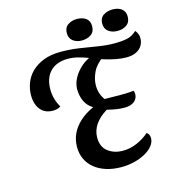

<svg xmlns="http://www.w3.org/2000/svg" viewBox="-126 -967 1002 1095"><g transform="rotate(-15 375.0 -419.0)"><path d="M456 22Q408 22 368 9.5Q328 -3 299.5 -26Q271 -49 255.5 -81.5Q240 -114 240 -154Q240 -195 256.5 -231Q273 -267 306 -297.5Q339 -328 388 -350Q357 -368 341.5 -400Q326 -432 326 -474Q327 -508 345 -540Q363 -572 393 -598Q423 -624 458 -634L521 -616Q472 -582 454 -543.5Q436 -505 435 -471Q434 -444 441 -421Q448 -398 463 -378Q471 -378 486.5 -378Q502 -378 519.5 -377.5Q537 -377 549 -377Q563 -377 588.5 -377.5Q614 -378 635 -381Q637 -376 638 -371.5Q639 -367 639 -361Q639 -334 618.5 -317.5Q598 -301 561 -301Q537 -301 514 -304.5Q491 -308 459 -316Q412 -287 388.5 -252Q365 -217 365 -176Q365 -121 401 -93.5Q437 -66 489 -66Q532 -66 573 -84Q614 -102 644 -129Q653 -124 657 -114.5Q661 -105 661 -94Q661 -71 644.5 -50Q628 -29 599.5 -13Q571 3 534 12.5Q497 22 456 22ZM161 -390Q130 -390 108 -404.5Q86 -419 74.5 -445.5Q63 -472 63 -507Q63 -542 76 -577.5Q89 -613 117 -641Q145 -669 188 -686Q231 -703 290 -703Q346 -703 399 -695Q452 -687 503 -678.5Q554 -670 602 -670Q641 -670 672.5 -676Q704 -682 732 -708Q740 -699 745.5 -685.5Q751 -672 750 -659Q750 -639 739.5 -619.5Q729 -600 705.5 -587.5Q682 -575 645 -575Q618 -575 585.5 -581Q553 -587 516 -598.5Q479 -610 436 -625L434 -629Q404 -640 376 -647Q348 -654 320 -654Q252 -654 215 -616Q178 -578 178 -510Q178 -482 185.5 -455Q193 -428 208 -403Q199 -396 187.5 -393Q176 -390 161 -390ZM636 -734Q604 -734 582.5 -750Q561 -766 561 -797Q561 -829 583.5 -844.5Q606 -860 639 -860Q671 -860 691.5 -844.5Q712 -829 712 -799Q712 -766 690 -750Q668 -734 636 -734ZM425 -734Q394 -734 373 -750Q352 -766 352 -797Q352 -829 374.5 -844.5Q397 -860 428 -860Q461 -860 481.5 -844.5Q502 -829 502 -799Q502 -766 480 -750Q458 -734 425 -734Z"/></g></svg>

Font: Sansita Swashed Light
Style: Regular
Weight: 400
Version: Version 1.003